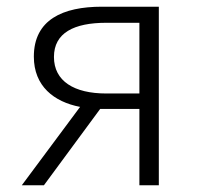

<svg xmlns="http://www.w3.org/2000/svg" viewBox="-20 -553 594 573"><path d="M396 -274H297C201 -274 141 -311 141 -383C141 -455 201 -485 297 -485H396ZM284 -533C167 -533 81 -494 81 -384C81 -296 141 -249 219 -234L45 0H111L279 -228H280H396V0H454V-533Z"/></svg>

Font: Noto Sans CJK JP Light
Style: Regular
Weight: 300
Designer: Ryoko NISHIZUKA (kana & ideographs); Paul D. Hunt (Latin, Greek & Cyrillic); Wenlong ZHANG (bopomofo); Sandoll Communica
Foundry: Adobe Systems Incorporated
Version: Version 1.004;PS 1.004;hotconv 1.0.82;makeotf.lib2.5.63406